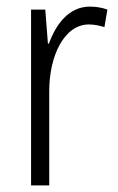

<svg xmlns="http://www.w3.org/2000/svg" viewBox="-20 -654 356 581"><path d="M252 -634C188 -634 149 -580 128 -522H125L117 -625H74V-93H129V-375C128 -484 174 -580 249 -580C266 -580 283 -576 296 -572L305 -625C289 -631 270 -634 252 -634Z"/></svg>

Font: Noto Sans Telugu UI Condensed Light
Style: Regular
Weight: 300
Width: 3
Designer: Jelle Bosma - Monotype Design Team
Foundry: Monotype Imaging Inc.
Version: Version 2.005